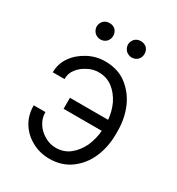

<svg xmlns="http://www.w3.org/2000/svg" viewBox="-177 -844 892 967"><g transform="rotate(30 268.5 -360.0)"><path d="M192 -474Q161 -459 141 -433Q121 -409 121 -374H53Q53 -424 81 -464Q109 -504 156 -529Q202 -554 255 -554Q328 -554 378 -517Q430 -478 457 -417Q484 -354 484 -282V-262Q484 -189 457 -126Q430 -64 378 -26Q326 12 255 12Q199 12 152 -14Q106 -39 79 -83Q53 -126 53 -182H121Q121 -145 140 -117Q157 -89 190 -70Q220 -52 255 -52Q302 -52 336 -79Q369 -105 391 -150Q411 -197 414 -242H192V-306H414Q410 -353 390 -396Q368 -439 335 -464Q300 -490 255 -490Q221 -490 192 -474ZM143 -651Q129 -667 129 -685Q129 -703 143 -719Q157 -732 177 -732Q199 -732 212 -719Q225 -705 225 -685Q225 -665 212 -651Q198 -637 177 -637Q159 -637 143 -651ZM325 -651Q311 -667 311 -685Q311 -703 325 -719Q339 -732 359 -732Q380 -732 394 -719Q407 -705 407 -685Q407 -665 394 -651Q380 -637 359 -637Q341 -637 325 -651Z"/></g></svg>

Font: Sinter Normal
Style: Regular
Weight: 350
Foundry: Adobe & rsms
Version: Version 1.000